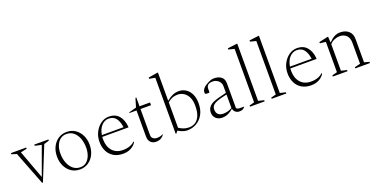

<svg xmlns="http://www.w3.org/2000/svg" viewBox="-46 -1501 4425 2263"><g transform="rotate(-20 2167.0 -370.0)"><path d="M204 5 41 -416 -22 -435V-450H170V-435L93 -418V-415L222 -65H225L352 -414V-417L271 -435V-450H448V-435L384 -416L214 5Z M679 10Q618 10 572 -21Q526 -52 500 -105Q474 -158 474 -225Q474 -292 500 -345Q526 -398 572 -429Q618 -460 679 -460Q740 -460 786 -429Q832 -398 858 -345Q884 -292 884 -225Q884 -158 858 -105Q832 -52 786 -21Q740 10 679 10ZM693 -13Q739 -13 770.5 -40.5Q802 -68 818 -112Q834 -156 834 -205Q834 -270 815 -322.5Q796 -375 758.5 -406.5Q721 -438 667 -438Q622 -438 590 -412.5Q558 -387 541 -343.5Q524 -300 524 -246Q524 -181 544.5 -128Q565 -75 602.5 -44Q640 -13 693 -13Z M1221 10Q1150 10 1101.5 -20Q1053 -50 1028.5 -101Q1004 -152 1004 -216Q1004 -284 1032.5 -339Q1061 -394 1107.5 -427Q1154 -460 1209 -460Q1288 -460 1333 -408Q1378 -356 1385 -264L1382 -261H1055Q1054 -246 1054 -229Q1054 -141 1101.5 -86.5Q1149 -32 1235 -32Q1282 -32 1320.5 -46Q1359 -60 1381 -84H1384V-71Q1362 -36 1319.5 -13Q1277 10 1221 10ZM1197 -438Q1148 -438 1109 -397.5Q1070 -357 1058 -283H1330Q1320 -356 1289 -397Q1258 -438 1197 -438Z M1633 10Q1592 10 1566.5 -16Q1541 -42 1541 -89V-416H1453V-425L1547 -450L1580 -560H1591V-450H1723V-416H1591V-91Q1591 -60 1610 -44.5Q1629 -29 1660 -29Q1682 -29 1700 -34Q1718 -39 1734 -48L1735 -47V-43Q1727 -26 1701 -8Q1675 10 1633 10Z M1881 0V-702L1808 -716V-731L1921 -750H1931V-398H1935Q1973 -430 2009 -445Q2045 -460 2085 -460Q2135 -460 2174 -434Q2213 -408 2235.5 -360.5Q2258 -313 2258 -247Q2258 -165 2226 -107.5Q2194 -50 2141 -20Q2088 10 2024 10Q1998 10 1967.5 -1Q1937 -12 1911 -28L1890 0ZM2058 -426Q2021 -426 1989.5 -413Q1958 -400 1931 -376V-57Q1962 -37 1992 -26.5Q2022 -16 2059 -16Q2099 -16 2134 -37Q2169 -58 2190 -105.5Q2211 -153 2211 -231Q2211 -298 2189 -341.5Q2167 -385 2132 -405.5Q2097 -426 2058 -426Z M2463 10Q2417 10 2386 -17.5Q2355 -45 2355 -94Q2355 -142 2389.5 -174Q2424 -206 2504 -226L2602 -251V-334Q2602 -377 2571 -403.5Q2540 -430 2500 -430Q2457 -430 2439.5 -412.5Q2422 -395 2422 -365V-324L2417 -319H2391Q2375 -319 2370 -324Q2365 -329 2365 -343Q2365 -362 2378 -382Q2391 -402 2416 -418Q2443 -435 2470.5 -447.5Q2498 -460 2523 -460Q2583 -460 2617.5 -433.5Q2652 -407 2652 -351V-40Q2660 -33 2670.5 -29Q2681 -25 2695 -25H2747L2748 -24V-22Q2741 -12 2725 -1Q2709 10 2682 10Q2647 10 2628 -8Q2609 -26 2605 -50H2603Q2577 -24 2540.5 -7Q2504 10 2463 10ZM2405 -112Q2405 -71 2428 -50.5Q2451 -30 2493 -30Q2518 -30 2547 -37.5Q2576 -45 2602 -61V-230Q2519 -213 2476.5 -196Q2434 -179 2419.5 -159Q2405 -139 2405 -112Z M2813 0V-15L2876 -32V-702L2803 -721V-736L2916 -750H2926V-32L2997 -15V0Z M3085 0V-15L3148 -32V-702L3075 -721V-736L3188 -750H3198V-32L3269 -15V0Z M3580 10Q3509 10 3460.5 -20Q3412 -50 3387.5 -101Q3363 -152 3363 -216Q3363 -284 3391.5 -339Q3420 -394 3466.5 -427Q3513 -460 3568 -460Q3647 -460 3692 -408Q3737 -356 3744 -264L3741 -261H3414Q3413 -246 3413 -229Q3413 -141 3460.5 -86.5Q3508 -32 3594 -32Q3641 -32 3679.5 -46Q3718 -60 3740 -84H3743V-71Q3721 -36 3678.5 -13Q3636 10 3580 10ZM3556 -438Q3507 -438 3468 -397.5Q3429 -357 3417 -283H3689Q3679 -356 3648 -397Q3617 -438 3556 -438Z M3852 0V-15L3915 -32V-412L3842 -421V-436L3950 -460H3960L3964 -388H3967Q4004 -426 4037 -443Q4070 -460 4111 -460Q4174 -460 4214.5 -425Q4255 -390 4255 -323V-32L4318 -15V0H4134V-15L4205 -32V-296Q4205 -357 4172.5 -388.5Q4140 -420 4087 -420Q4057 -420 4022 -405.5Q3987 -391 3965 -364V-32L4036 -15V0Z"/></g></svg>

Font: Spectral ExtraLight
Style: Regular
Weight: 275
Designer: Jean-Baptiste Levee
Foundry: Production Type
Version: Version 2.001